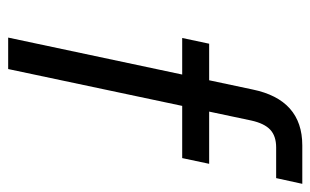

<svg xmlns="http://www.w3.org/2000/svg" viewBox="-165 -595 760 470"><g transform="rotate(90 215.0 -360.0)"><path d="M72 0 199 -598Q224 -720 336 -720H430L416 -656H341Q313 -656 297.5 -641.5Q282 -627 275 -595L149 0ZM73 -426 87 -492H381L367 -426Z"/></g></svg>

Font: Wix Madefor Text
Style: Italic
Weight: 400
Italic angle: -12°
Designer: Dalton Maag Ltd
Foundry: Dalton Maag Ltd
Version: Version 3.100